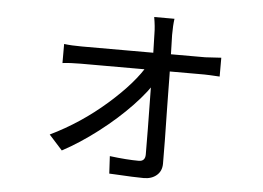

<svg xmlns="http://www.w3.org/2000/svg" viewBox="-49 -676 1098 802"><g transform="rotate(5 500.0 -275.0)"><path d="M647 -544Q648 -524 649 -471.5Q650 -419 651 -373L652 -296L653 -228Q656 -92 656 -5Q656 26 635 44Q614 62 581 62Q543 62 458 57L436 56L432 -17Q504 -8 554 -8Q581 -8 581 -37Q581 -121 578 -302Q576 -414 576 -434Q574 -529 573 -544Q573 -572 566 -612H651Q647 -584 647 -544ZM275 -463H484H585H680H754H793Q800 -463 860 -467V-388Q809 -391 795 -391H587H485H389H314H277Q233 -391 201 -387V-467Q232 -463 275 -463ZM558 -413H598L600 -352Q572 -302 513 -240Q454 -178 378.5 -120Q303 -62 230 -23L174 -85Q300 -146 406.5 -239.5Q513 -333 558 -413Z"/></g></svg>

Font: Merged Yaku Han JP
Style: Regular
Weight: 400
Designer: Ryoko NISHIZUKA 西塚涼子 (kana, bopomofo & ideographs); Paul D. Hunt (Latin, Greek & Cyrillic); Sandoll Communications 산돌커뮤니
Foundry: Adobe
Version: Version 2.004